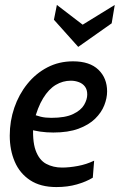

<svg xmlns="http://www.w3.org/2000/svg" viewBox="-20 -748 485 778"><path d="M107.5 -287.5Q127 -279.5 145.2 -275Q163.5 -270.5 188 -270.5Q244.5 -270.5 276.2 -285.8Q308 -301 320.8 -323Q333.5 -345 333.5 -365Q333.5 -385 324.2 -397.2Q315 -409.5 299.5 -415.2Q284 -421 267 -421Q234.5 -421 206 -404Q177.5 -387 154.8 -350Q132 -313 117 -253L115.5 -251.5Q110 -179 124.2 -139.2Q138.5 -99.5 167 -84.2Q195.5 -69 231.5 -69Q260.5 -69 295.5 -75.5Q330.5 -82 361.5 -97L356 -28Q329 -11.5 291.5 -0.8Q254 10 208.5 10Q144 10 102 -17.8Q60 -45.5 39.8 -92.8Q19.5 -140 19.5 -198.5Q19.5 -257.5 38 -311.5Q56.5 -365.5 90.8 -408Q125 -450.5 172 -475Q219 -499.5 276 -499.5Q343.5 -499.5 378.8 -465.5Q414 -431.5 414 -377.5Q414 -350.5 402.5 -321.2Q391 -292 365.5 -267Q340 -242 298.2 -226.5Q256.5 -211 196 -211Q168.5 -211 142 -214.8Q115.5 -218.5 99.5 -225ZM297 -558 198.5 -668 210.5 -728 315 -648 445 -728 432.5 -653.5Z"/></svg>

Font: Cabin
Style: Italic
Weight: 400
Width: 4
Italic angle: -10°
Designer: Pablo Impallari
Foundry: Pablo Impallari. http://www.impallari.com Igino Marini. http://www.ikern.com
Version: Version 3.001